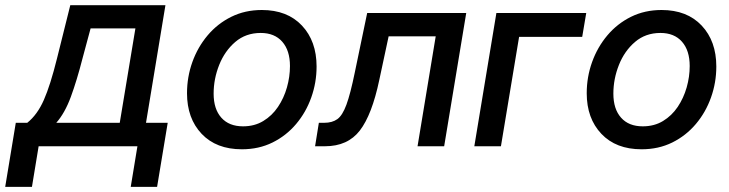

<svg xmlns="http://www.w3.org/2000/svg" viewBox="-85 -566 2821 743"><path d="M-64.9 157.2 -23.9 -90.8H20.5Q59.6 -122.1 84.7 -179.2Q109.9 -236.3 135.7 -340.3L187 -545.9H555.2L480 -90.8H564L522.9 157.2H420.9L446.8 0H64.5L38.6 157.2ZM132.8 -90.8H378.4L439 -456.1H265.6L234.4 -340.3Q212.4 -254.4 189.2 -191.4Q166 -128.4 132.8 -90.8Z M851.1 11.7Q752 11.7 695.3 -48.1Q638.7 -107.9 638.7 -205.1Q638.7 -268.1 659.4 -325.9Q680.2 -383.8 718.5 -429.2Q756.8 -474.6 810.1 -501Q863.3 -527.3 928.2 -527.3Q1026.9 -527.3 1083.5 -467Q1140.1 -406.7 1140.1 -308.6Q1140.1 -246.6 1119.6 -189Q1099.1 -131.3 1061 -86.2Q1022.9 -41 969.7 -14.6Q916.5 11.7 851.1 11.7ZM855.5 -77.1Q899.9 -77.1 933.8 -97.7Q967.8 -118.2 990.7 -152.3Q1013.7 -186.5 1025.4 -227.8Q1037.1 -269 1037.1 -310.5Q1037.1 -370.6 1007.3 -404.5Q977.5 -438.5 923.8 -438.5Q866.2 -438.5 825.4 -403.6Q784.7 -368.7 763.2 -314.7Q741.7 -260.7 741.7 -203.6Q741.7 -144 771.5 -110.6Q801.3 -77.1 855.5 -77.1Z M1134.3 0 1148.9 -90.8H1169.9Q1200.7 -90.8 1220.5 -105Q1240.2 -119.1 1255.6 -160.9Q1271 -202.6 1288.1 -286.1L1335.9 -515.6H1719.2L1633.8 0H1530.8L1601.1 -425.3H1418.9L1382.8 -256.8Q1354.5 -122.1 1307.6 -61Q1260.7 0 1172.4 0Z M2183.6 -515.6 2168 -423.3H1923.8L1853.5 0H1750.5L1835.9 -515.6Z M2397.9 11.7Q2298.8 11.7 2242.2 -48.1Q2185.5 -107.9 2185.5 -205.1Q2185.5 -268.1 2206.3 -325.9Q2227.1 -383.8 2265.4 -429.2Q2303.7 -474.6 2356.9 -501Q2410.2 -527.3 2475.1 -527.3Q2573.7 -527.3 2630.4 -467Q2687 -406.7 2687 -308.6Q2687 -246.6 2666.5 -189Q2646 -131.3 2607.9 -86.2Q2569.8 -41 2516.6 -14.6Q2463.4 11.7 2397.9 11.7ZM2402.3 -77.1Q2446.8 -77.1 2480.7 -97.7Q2514.6 -118.2 2537.6 -152.3Q2560.5 -186.5 2572.3 -227.8Q2584 -269 2584 -310.5Q2584 -370.6 2554.2 -404.5Q2524.4 -438.5 2470.7 -438.5Q2413.1 -438.5 2372.3 -403.6Q2331.5 -368.7 2310.1 -314.7Q2288.6 -260.7 2288.6 -203.6Q2288.6 -144 2318.4 -110.6Q2348.1 -77.1 2402.3 -77.1Z"/></svg>

Font: Inter Display Medium
Style: Italic
Weight: 500
Italic angle: -9.39999°
Designer: Rasmus Andersson
Foundry: rsms
Version: Version 4.000;git-a52131595